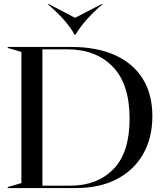

<svg xmlns="http://www.w3.org/2000/svg" viewBox="-20 -949 820 969"><path d="M19 -5 88 -25V-687L19 -707V-712H341Q467 -712 558.5 -671.5Q650 -631 699.5 -553Q749 -475 749 -363Q749 -252 701.5 -170Q654 -88 567.5 -44Q481 0 365 0H19ZM336 -12Q470 -12 552 -95Q634 -178 634 -350Q634 -525 549 -612.5Q464 -700 320 -700H194V-12ZM221 -928 225 -929 359 -859 494 -929 498 -928Q454 -891 418 -850.5Q382 -810 361 -774H356Q321 -842 221 -928Z"/></svg>

Font: Nyght Serif
Style: Regular
Weight: 400
Designer: Maksym Kobuzan
Version: Version 0.410;July 4, 2025;FontCreator 15.0.0.2958 64-bit